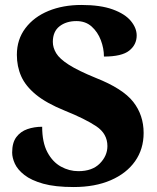

<svg xmlns="http://www.w3.org/2000/svg" viewBox="-20 -744 633 774"><path d="M277 10Q202 10 154 -3.5Q106 -17 78.5 -38.5Q51 -60 40 -84Q29 -108 29 -129Q29 -169 46 -191.5Q63 -214 90.5 -223.5Q118 -233 150 -233Q150 -170 171 -130.5Q192 -91 225.5 -72.5Q259 -54 296 -54Q352 -54 382.5 -85Q413 -116 413 -155Q413 -205 368 -235Q323 -265 241 -298Q167 -328 125 -362.5Q83 -397 65.5 -436.5Q48 -476 48 -523Q48 -585 82.5 -630.5Q117 -676 175.5 -700Q234 -724 308 -724Q385 -724 434.5 -706Q484 -688 507.5 -659.5Q531 -631 531 -601Q531 -564 501 -540Q471 -516 399 -516Q399 -549 386.5 -582Q374 -615 349.5 -637Q325 -659 288 -659Q247 -659 220 -638Q193 -617 193 -575Q193 -552 206.5 -529.5Q220 -507 257.5 -483Q295 -459 366 -430Q475 -387 517 -333.5Q559 -280 559 -208Q559 -143 524.5 -94Q490 -45 426.5 -17.5Q363 10 277 10Z"/></svg>

Font: Noto Serif Devanagari ExtraBold
Style: Regular
Weight: 800
Designer: Universal Thirst, Indian Type Foundry and the Monotype Design Team
Foundry: Monotype Imaging Inc.
Version: Version 2.004; ttfautohint (v1.8.4.7-5d5b)